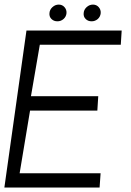

<svg xmlns="http://www.w3.org/2000/svg" viewBox="-30 -836 585 856"><path d="M-10.5 0 88 -700H512.5L508.5 -636.5H147.5L108 -407H408L404 -343H104L57.5 -63.5H418.5L414 0ZM226 -741Q210 -741 199.5 -751.2Q189 -761.5 190.5 -777.5Q191.5 -793 203.8 -804.2Q216 -815.5 232 -815.5Q247.5 -815.5 257.5 -804.2Q267.5 -793 266.5 -777.5Q265 -761.5 253.2 -751.2Q241.5 -741 226 -741ZM378.5 -741Q362.5 -741 352 -751.2Q341.5 -761.5 343 -777.5Q344 -793 356.2 -804.2Q368.5 -815.5 384.5 -815.5Q400 -815.5 410 -804.2Q420 -793 419 -777.5Q417.5 -761.5 405.8 -751.2Q394 -741 378.5 -741Z"/></svg>

Font: Urbanist Light
Style: Italic
Weight: 300
Italic angle: -8°
Designer: Corey Hu
Foundry: Corey Hu
Version: Version 1.330; ttfautohint (v1.8.4.7-5d5b)